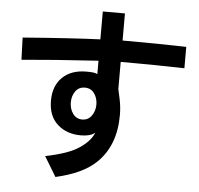

<svg xmlns="http://www.w3.org/2000/svg" viewBox="-58 -792 1037 1002"><g transform="rotate(5 460.0 -291.0)"><path d="M890 -474Q742 -478 556 -478V-336Q557 -331 566.5 -288Q576 -245 576 -201Q576 -42 481 50Q444 85 393 109Q342 133 269 150L206 46Q329 21 382 -16Q437 -52 456 -98Q431 -78 382 -78Q307 -78 259 -121.5Q211 -165 211 -245Q211 -323 257 -367.5Q303 -412 382 -412Q404 -412 417 -410.5Q430 -409 440 -404V-474Q202 -459 39 -444L35 -560Q291 -580 440 -586V-732H556V-590Q739 -590 890 -586ZM449 -245Q449 -278 431.5 -303Q414 -328 382 -328Q350 -328 332.5 -303.5Q315 -279 315 -245Q315 -211 333 -186Q351 -161 382 -161Q413 -161 431 -186.5Q449 -212 449 -245Z"/></g></svg>

Font: LINE Seed Sans KR Bold
Style: Regular
Weight: 700
Designer: LINE BX Design & Sandoll Inc & Dalton Maag Ltd
Foundry: Sandoll Inc.
Version: Version 1.000